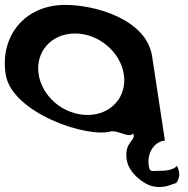

<svg xmlns="http://www.w3.org/2000/svg" viewBox="-25 -576 765 780"><path d="M-2 -274C22 -118 331 -12 429 -43C464 -43 500 -14 516 -34C530 -3 478 -2 490 74C498 126 557 171 592 180C646 193 678 168 691 168C706 144 708 128 694 98C676 117 644 118 616 118C603 118 588 122 583 112C568 68 587 2 645 -5L593 -347C570 -500 355 -558 235 -556C76 -554 -26 -430 -2 -274ZM132 -274C118 -366 184 -440 280 -440C375 -440 464 -366 478 -274C492 -184 427 -109 331 -109C232 -109 146 -184 132 -274Z"/></svg>

Font: Ampere
Style: SCRevIta
Weight: 400
Version: Version 1